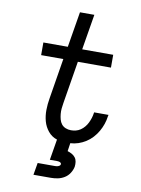

<svg xmlns="http://www.w3.org/2000/svg" viewBox="-102 -803 803 1091"><g transform="rotate(10 300.0 -257.5)"><path d="M169 220 181 150H281Q286 150 290 149.5Q294 149 298.5 147.5Q303 146 307 143Q311 140 312 135Q313 131 310 127.5Q307 124 303 122.5Q299 121 294.5 120.5Q290 120 286 120H246L266 0Q235 -10 214.5 -35Q194 -60 185.5 -91Q177 -122 177.5 -156Q178 -190 184 -224L222 -457H94V-530H235L269 -735H352L318 -530H497V-456H306L266 -212Q263 -195 261.5 -179Q260 -163 261.5 -147Q263 -131 267 -116Q271 -101 280 -89.5Q289 -78 303.5 -72Q318 -66 335 -66Q349 -66 363 -69.5Q377 -73 389.5 -81.5Q402 -90 412 -102Q422 -114 428.5 -127.5Q435 -141 439.5 -155Q444 -169 446 -183Q446 -185 446.5 -186.5Q447 -188 447 -189H530Q529 -187 529 -184.5Q529 -182 528 -180Q525 -157 517.5 -135Q510 -113 498 -92Q486 -71 469.5 -53Q453 -35 432.5 -22Q412 -9 389.5 -1.5Q367 6 344 7L337 54Q350 58 362 64.5Q374 71 382 81.5Q390 92 392 106Q394 120 392 135Q388 154 376.5 172Q365 190 347 201Q329 212 309 216Q289 220 269 220Z"/></g></svg>

Font: Iosevka Slab Extended Oblique
Style: Regular
Weight: 400
Width: 7
Italic angle: -9°
Monospace: yes
Designer: Belleve Invis
Foundry: Belleve Invis
Version: Version 11.1.0; ttfautohint (v1.8.3)